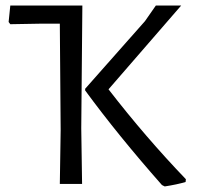

<svg xmlns="http://www.w3.org/2000/svg" viewBox="-20 -661 709 690"><path d="M631 -641 370 -340Q503 -168 648 -17L647 -7Q617 2 572 9L562 4Q404 -175 286 -336V-342L501 -585L540 -641ZM276 -641 272 -200 275 0H195L198 -193L195 -576H130L17 -574L11 -582L17 -641Z"/></svg>

Font: Alegreya Sans SC
Style: Regular
Weight: 400
Designer: Juan Pablo del Peral
Foundry: Huerta Tipografica
Version: Version 2.007